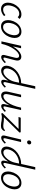

<svg xmlns="http://www.w3.org/2000/svg" viewBox="1617 -2368 761 4035"><g transform="rotate(90 1997.5 -350.5)"><path d="M171 8Q121 8 87.5 -17.5Q54 -43 42 -88Q30 -133 42 -193Q56 -257 92 -308.5Q128 -360 177.5 -390Q227 -420 283 -420Q314 -420 338 -410Q362 -400 378 -378L339 -342Q327 -358 309.5 -366.5Q292 -375 269 -375Q229 -375 194 -351.5Q159 -328 134.5 -287.5Q110 -247 99 -196Q83 -123 106.5 -79.5Q130 -36 183 -36Q215 -36 244.5 -49.5Q274 -63 296 -84L319 -56Q289 -28 250.5 -10Q212 8 171 8Z M535 8Q483 8 451 -18.5Q419 -45 408 -90.5Q397 -136 408 -193Q422 -258 456.5 -310Q491 -362 540.5 -391Q590 -420 645 -420Q696 -420 728.5 -394.5Q761 -369 772.5 -324.5Q784 -280 772 -222Q759 -159 725 -106.5Q691 -54 642 -23Q593 8 535 8ZM549 -35Q589 -35 623 -60Q657 -85 681 -127Q705 -169 714 -219Q729 -287 708.5 -332.5Q688 -378 633 -378Q595 -378 561 -355.5Q527 -333 502 -292.5Q477 -252 466 -196Q451 -123 473.5 -79Q496 -35 549 -35Z M1182 5Q1164 5 1151.5 -3Q1139 -11 1135.5 -27Q1132 -43 1138 -69L1192 -284Q1202 -323 1193 -347Q1184 -371 1153 -371Q1121 -371 1083.5 -342Q1046 -313 1010.5 -262Q975 -211 946 -144Q917 -77 901 0H862Q885 -95 920 -172Q955 -249 997 -304Q1039 -359 1084.5 -388.5Q1130 -418 1173 -418Q1204 -418 1224.5 -402.5Q1245 -387 1251 -357.5Q1257 -328 1245 -283L1193 -82Q1188 -64 1191 -53Q1194 -42 1208 -42Q1225 -42 1243.5 -56Q1262 -70 1286 -94L1306 -70Q1272 -35 1241 -15Q1210 5 1182 5ZM849 0 943 -413H994L901 0Z M1466 6Q1432 6 1405.5 -11Q1379 -28 1367 -61.5Q1355 -95 1365 -143Q1376 -200 1410 -250Q1444 -300 1494.5 -337Q1545 -374 1604.5 -394.5Q1664 -415 1727 -415L1793 -711H1847L1707 -83Q1703 -65 1707.5 -53.5Q1712 -42 1726 -42Q1742 -42 1760.5 -56Q1779 -70 1802 -94L1822 -70Q1788 -34 1757 -14.5Q1726 5 1700 5Q1681 5 1670 -4.5Q1659 -14 1657 -32.5Q1655 -51 1660 -74L1697 -243L1731 -277Q1718 -222 1691 -171Q1664 -120 1627.5 -80Q1591 -40 1549.5 -17Q1508 6 1466 6ZM1486 -41Q1520 -41 1553.5 -62.5Q1587 -84 1617 -119Q1647 -154 1668 -196Q1689 -238 1698 -278L1722 -391L1748 -371H1718Q1665 -371 1615.5 -354Q1566 -337 1525 -306Q1484 -275 1457 -233Q1430 -191 1421 -143Q1415 -111 1421.5 -88Q1428 -65 1445.5 -53Q1463 -41 1486 -41Z M1988 6Q1966 6 1947.5 -2.5Q1929 -11 1917.5 -29.5Q1906 -48 1903.5 -78.5Q1901 -109 1911 -153L1970 -413H2024L1965 -157Q1951 -101 1961 -71Q1971 -41 2005 -41Q2032 -41 2065 -62.5Q2098 -84 2131 -129.5Q2164 -175 2193 -245.5Q2222 -316 2242 -413H2274Q2250 -302 2216.5 -222.5Q2183 -143 2144.5 -92.5Q2106 -42 2066.5 -18Q2027 6 1988 6ZM2209 5Q2193 5 2182 -3.5Q2171 -12 2167.5 -28Q2164 -44 2170 -69L2248 -413H2293L2219 -82Q2214 -62 2217 -52Q2220 -42 2234 -42Q2251 -42 2269.5 -56Q2288 -70 2311 -94L2331 -70Q2298 -35 2267.5 -15Q2237 5 2209 5Z M2626 10Q2591 10 2564.5 5.5Q2538 1 2511.5 -4Q2485 -9 2451 -9Q2415 -9 2394 -3Q2373 3 2367 5L2356 -23L2719 -390L2733 -361L2437 -359L2455 -406L2759 -405L2766 -380L2406 -12L2374 -27Q2392 -35 2419 -43.5Q2446 -52 2481 -52Q2507 -52 2530 -49Q2553 -46 2576 -43Q2599 -40 2623 -39Q2656 -39 2677.5 -47Q2699 -55 2717 -77L2736 -61Q2719 -30 2701 -14.5Q2683 1 2664.5 5.5Q2646 10 2626 10Z M2875 5Q2857 5 2844.5 -3Q2832 -11 2828.5 -27.5Q2825 -44 2830 -70L2912 -413H2965L2887 -82Q2883 -64 2886 -53Q2889 -42 2903 -42Q2919 -42 2937.5 -56Q2956 -70 2979 -94L2999 -70Q2966 -35 2935 -15Q2904 5 2875 5ZM2969 -540Q2956 -540 2946.5 -546Q2937 -552 2933 -562.5Q2929 -573 2931 -586Q2934 -603 2946 -614.5Q2958 -626 2976 -626Q2990 -626 2999 -619.5Q3008 -613 3012 -602.5Q3016 -592 3014 -578Q3011 -561 2999 -550.5Q2987 -540 2969 -540Z M3165 6Q3131 6 3104.5 -11Q3078 -28 3066 -61.5Q3054 -95 3064 -143Q3075 -200 3109 -250Q3143 -300 3193.5 -337Q3244 -374 3303.5 -394.5Q3363 -415 3426 -415L3492 -711H3546L3406 -83Q3402 -65 3406.5 -53.5Q3411 -42 3425 -42Q3441 -42 3459.5 -56Q3478 -70 3501 -94L3521 -70Q3487 -34 3456 -14.5Q3425 5 3399 5Q3380 5 3369 -4.5Q3358 -14 3356 -32.5Q3354 -51 3359 -74L3396 -243L3430 -277Q3417 -222 3390 -171Q3363 -120 3326.5 -80Q3290 -40 3248.5 -17Q3207 6 3165 6ZM3185 -41Q3219 -41 3252.5 -62.5Q3286 -84 3316 -119Q3346 -154 3367 -196Q3388 -238 3397 -278L3421 -391L3447 -371H3417Q3364 -371 3314.5 -354Q3265 -337 3224 -306Q3183 -275 3156 -233Q3129 -191 3120 -143Q3114 -111 3120.5 -88Q3127 -65 3144.5 -53Q3162 -41 3185 -41Z M3716 8Q3664 8 3632 -18.5Q3600 -45 3589 -90.5Q3578 -136 3589 -193Q3603 -258 3637.5 -310Q3672 -362 3721.5 -391Q3771 -420 3826 -420Q3877 -420 3909.5 -394.5Q3942 -369 3953.5 -324.5Q3965 -280 3953 -222Q3940 -159 3906 -106.5Q3872 -54 3823 -23Q3774 8 3716 8ZM3730 -35Q3770 -35 3804 -60Q3838 -85 3862 -127Q3886 -169 3895 -219Q3910 -287 3889.5 -332.5Q3869 -378 3814 -378Q3776 -378 3742 -355.5Q3708 -333 3683 -292.5Q3658 -252 3647 -196Q3632 -123 3654.5 -79Q3677 -35 3730 -35Z"/></g></svg>

Font: Ysabeau Infant Light
Style: Italic
Weight: 300
Italic angle: -12°
Designer: Christian Thalmann (Catharsis Fonts)
Version: Version 2.001;gftools[0.9.30]; featfreeze: ss01,ss02,lnum